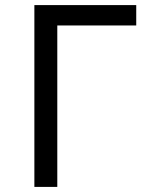

<svg xmlns="http://www.w3.org/2000/svg" viewBox="-20 -734 640 754"><path d="M115 0V-714H515V-634H205V0Z"/></svg>

Font: Noto Sans Mono
Style: Regular
Weight: 400
Designer: Monotype Design Team
Foundry: Monotype Imaging Inc.
Version: Version 2.014